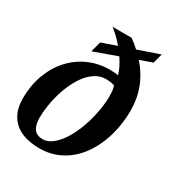

<svg xmlns="http://www.w3.org/2000/svg" viewBox="-170 -846 934 983"><g transform="rotate(30 297.5 -354.5)"><path d="M183.1 -552.7 199.7 -614.7 287.6 -645Q270.5 -665.5 251.7 -683.6Q232.9 -701.7 214.4 -715.8H327.1Q340.8 -706.1 353.3 -695.8Q365.7 -685.5 377 -675.3L503.4 -718.8L488.3 -662.1L415.5 -636.2Q441.4 -606.9 459.2 -576.7Q477.1 -546.4 488.3 -515.4Q499.5 -484.4 504.4 -452.6Q509.3 -420.9 509.3 -389.2Q509.3 -339.8 500.5 -291Q491.7 -242.2 474.4 -197.8Q457 -153.3 431.2 -115.2Q405.3 -77.1 370.8 -49.1Q336.4 -21 293.7 -5.1Q251 10.7 199.7 10.7Q155.8 10.7 118.9 0.2Q82 -10.3 55.7 -32.2Q29.3 -54.2 14.6 -88.1Q0 -122.1 0 -169.4Q0 -247.6 24.4 -312Q48.8 -376.5 91.1 -422.4Q133.3 -468.3 190.2 -493.4Q247.1 -518.6 312 -518.6Q325.7 -518.6 338.4 -517.8Q351.1 -517.1 362.8 -514.6Q357.4 -535.2 346.4 -557.1Q335.4 -579.1 320.3 -602.1ZM123.5 -126Q123.5 -84.5 139.6 -61.3Q155.8 -38.1 192.4 -38.1Q216.8 -38.1 240.2 -54Q263.7 -69.8 284.4 -96.7Q305.2 -123.5 322.5 -159.7Q339.8 -195.8 352.3 -236.3Q364.7 -276.9 371.8 -319.6Q378.9 -362.3 378.9 -402.3Q378.9 -419.4 377 -434.3Q375 -449.2 371.1 -459.5Q356.9 -464.4 344.5 -465.8Q332 -467.3 319.8 -467.3Q288.1 -467.3 261.2 -451.2Q234.4 -435.1 212.6 -408Q190.9 -380.9 174.1 -345.7Q157.2 -310.5 146 -272.7Q134.8 -234.9 129.2 -196.8Q123.5 -158.7 123.5 -126Z"/></g></svg>

Font: Arian AMU Serif
Style: Bold Italic
Weight: 700
Italic angle: -15°
Designer: Ruben Hakobyan (Tarumian)
Foundry: Ruben Hakobyan (Tarumian)
Version: Version 1.002